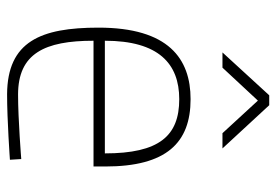

<svg xmlns="http://www.w3.org/2000/svg" viewBox="-139 -633 780 542"><g transform="rotate(90 251.0 -362.0)"><path d="M171 -600 264 -700 356 -600H399L277 -732H249L128 -600ZM95 -268C95 -420 160 -478 260 -478C364 -478 413 -421 413 -268H95ZM247 -23C131 -23 95 -98 95 -236H450V-269C450 -442 383 -510 260 -510C146 -510 58 -448 58 -250C58 -87 97 7 246 8C319 8 431 0 431 0L429 -32C429 -32 317 -23 247 -23Z"/></g></svg>

Font: RazerF5 Thin
Style: Regular
Weight: 250
Foundry: Razer Inc.
Version: Version 2